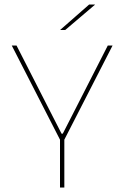

<svg xmlns="http://www.w3.org/2000/svg" viewBox="-20 -844 560 864"><path d="M251 -213.5 33 -639H54.5L201.5 -351L257 -242.5H262.5L318 -351L465 -639H486.5L268.5 -213.5ZM250 0V-235.5H269.5V0ZM381 -823.5H407V-822.5L273.5 -709H251V-709.5Z"/></svg>

Font: Anek Gurmukhi Medium Thin
Style: Regular
Weight: 250
Version: Version 1.003